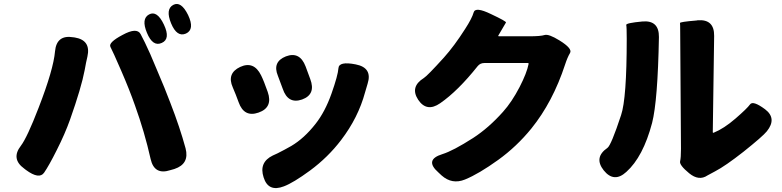

<svg xmlns="http://www.w3.org/2000/svg" viewBox="-20 -869 4010 984"><path d="M113 2 104 -5Q35 -55 87 -122Q119 -164 178 -317Q254 -513 262 -606Q270 -692 355 -678L363 -677Q447 -663 428 -579Q421 -550 414 -510Q397 -420 339 -256Q313 -183 271 -100Q231 -20 206 16Q181 52 113 2ZM853 3Q771 30 752 -54Q721 -192 672 -328Q644 -408 601 -507Q558 -606 546 -628.5Q534 -651 608 -690Q681 -730 700.5 -694.5Q720 -659 750 -592Q767 -553 783 -514L822 -421Q838 -382 853 -342Q902 -216 931 -109Q952 -29 874 -3ZM809 -649Q763 -628 733 -701Q703 -773 744 -795Q785 -817 820 -743Q855 -669 809 -649ZM933 -697Q887 -677 857 -749Q827 -822 868 -844Q908 -865 944 -792Q979 -718 933 -697Z M1435 86Q1355 117 1331 40Q1306 -37 1378 -72L1402 -83Q1438 -101 1473 -121Q1539 -160 1597 -234Q1646 -296 1679 -389.5Q1712 -483 1714.5 -519.5Q1717 -556 1803 -539Q1890 -522 1864 -440Q1862 -435 1851 -396Q1816 -266 1728 -151Q1661 -63 1569 5Q1483 68 1435 86ZM1305 -292Q1231 -266 1203 -345Q1189 -384 1173 -421Q1141 -493 1211 -526Q1281 -558 1318 -483Q1332 -455 1352 -398Q1380 -318 1305 -292ZM1528 -359Q1456 -334 1429 -414Q1419 -443 1404 -481Q1375 -552 1445 -580Q1516 -607 1546 -529L1570 -464Q1600 -385 1528 -359Z M2363 51Q2297 78 2243 30L2227 15Q2153 -50 2247 -79Q2302 -96 2405 -162Q2485 -214 2558 -296Q2603 -346 2643 -423Q2680 -495 2689 -541Q2690 -546 2685 -546H2462Q2441 -546 2428 -530Q2327 -403 2236 -340Q2167 -292 2123 -358Q2080 -424 2152 -469Q2170 -480 2255 -574Q2308 -633 2364 -721Q2399 -775 2407.5 -805.5Q2416 -836 2496 -797Q2577 -759 2573 -753.5Q2569 -748 2534 -687Q2532 -683 2537 -683H2693Q2750 -683 2771 -689.5Q2792 -696 2847 -662Q2915 -620 2901.5 -597.5Q2888 -575 2876 -538Q2813 -346 2703 -210Q2628 -118 2534 -50Q2434 22 2363 51Z M3606 30Q3562 60 3512 19Q3461 -23 3465.5 -42Q3470 -61 3470 -106L3466 -707Q3466 -745 3465 -751Q3464 -757 3550 -764L3555 -765Q3641 -772 3640 -685L3633 -192Q3633 -187 3638 -189Q3690 -210 3749.5 -261.5Q3809 -313 3824 -334Q3839 -355 3901 -309Q3963 -262 3910 -196Q3889 -170 3790 -91Q3697 -18 3645 9Q3610 27 3606 30ZM3190 12Q3127 70 3074 4Q3022 -62 3093 -111Q3112 -124 3163 -279Q3192 -364 3192 -670Q3192 -731 3189.5 -741Q3187 -751 3273 -759Q3358 -766 3357 -679Q3351 -352 3322 -239Q3276 -65 3190 12Z"/></svg>

Font: Resource Han Rounded KR Heavy
Style: Regular
Weight: 900
Designer: Cyano Hao (round all glyphs); Ryoko NISHIZUKA 西塚涼子 (kana, bopomofo & ideographs); Paul D. Hunt (Latin, Greek & Cyrillic)
Foundry: Cyano Hao
Version: 0.990